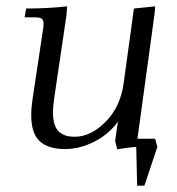

<svg xmlns="http://www.w3.org/2000/svg" viewBox="-20 -466 562 609"><path d="M58.1 -411.1 63 -439Q129.9 -439 192.9 -445.8L190.9 -418L151.9 -154.8Q147.9 -124.5 147.9 -110.8Q147.9 -85.9 153.8 -69.3Q159.7 -52.7 170.7 -45.2Q181.6 -37.6 192.1 -34.9Q202.6 -32.2 216.8 -32.2Q268.1 -32.2 314.9 -79.6Q361.8 -127 372.1 -201.2L404.8 -439L472.2 -445.8L470.2 -421.9L416 -25.9H472.2L479 0L438 123H415L412.1 0Q381.8 2 352.1 7.8L345.2 -19L354 -80.1Q324.2 -39.1 278.1 -16.1Q231.9 6.8 186 6.8Q133.3 6.8 106.2 -17.8Q79.1 -42.5 79.1 -100.1Q79.1 -124.5 83 -149.9L115.2 -363.8Q118.2 -380.9 118.2 -391.1Q118.2 -402.8 111.8 -407Q105.5 -411.1 87.9 -411.1Z"/></svg>

Font: Dihjauti S
Style: Italic
Weight: 400
Italic angle: -9°
Designer: T. Christopher White
Version: Version 3.0.0